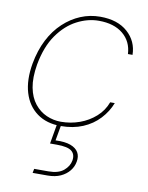

<svg xmlns="http://www.w3.org/2000/svg" viewBox="-87 -592 698 907"><g transform="rotate(10 262.0 -138.0)"><path d="M225 12Q157 12 111 -21.5Q65 -55 47 -115Q29 -175 43 -255Q55 -321 81 -371.5Q107 -422 144.5 -457Q182 -492 226.5 -510.5Q271 -529 320 -529Q404 -529 452 -486Q500 -443 501 -378H479Q476 -438 433 -473.5Q390 -509 317 -509Q264 -509 212 -482Q160 -455 120.5 -399Q81 -343 65 -255Q54 -190 63 -143.5Q72 -97 96 -67Q120 -37 153 -22.5Q186 -8 222 -8Q269 -8 312 -23.5Q355 -39 388 -68.5Q421 -98 436 -139H458Q442 -97 409.5 -62Q377 -27 330.5 -7.5Q284 12 225 12ZM133 253 137 233H205Q253 233 278 212Q303 191 308 163Q313 133 294 117.5Q275 102 223 102H190L209 -7H229L213 83Q258 81 285 91Q312 101 323 120Q334 139 329 165Q325 189 309 209Q293 229 267 241Q241 253 205 253Z"/></g></svg>

Font: DM Sans 11pt Thin
Style: Italic
Weight: 250
Italic angle: -10°
Version: Version 4.004;gftools[0.9.30]